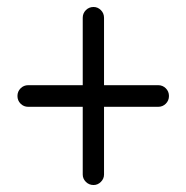

<svg xmlns="http://www.w3.org/2000/svg" viewBox="-20 -534 534 550"><path d="M433 -290Q446 -290 455 -281Q464 -272 464 -259Q464 -246 455 -237Q446 -228 433 -228H278V-34Q278 -22 269 -13Q260 -4 248 -4Q235 -4 226 -13Q217 -22 217 -34V-228H61Q48 -228 39 -237Q30 -246 30 -259Q30 -272 39 -281Q48 -290 61 -290H217V-483Q217 -496 226 -505Q235 -514 248 -514Q260 -514 269 -505Q278 -496 278 -483V-290Z"/></svg>

Font: Libertine Sup Medium
Style: Regular
Weight: 500
Designer: Bastien Sozeau
Foundry: NBR — Bastien Sozeau
Version: Version 2.003; ttfautohint (v1.8.4.7-5d5b);gftools[0.9.33]